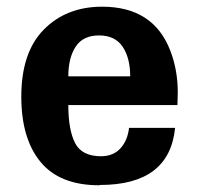

<svg xmlns="http://www.w3.org/2000/svg" viewBox="-20 -533 592 568"><path d="M275.9 14.2 273.9 15.1Q156.7 15.1 99.9 -54Q43 -123 43 -247.1Q43 -377.4 108.9 -444.8Q175.8 -513.2 282.2 -513.2Q434.1 -513.2 483.9 -382.8Q505.9 -325.7 505.9 -259.8L504.9 -222.2H182.1Q182.1 -148.9 202.1 -109.9Q222.2 -70.8 278.8 -70.8Q314.9 -70.8 336.2 -94Q357.4 -117.2 361.8 -154.8H498Q481.4 14.2 275.9 14.2ZM365.2 -307.1Q365.2 -361.3 342.8 -394.8Q320.3 -428.2 272.9 -428.2Q225.6 -428.2 203.9 -395Q182.1 -361.8 182.1 -307.1Z"/></svg>

Font: Perun
Style: Bold
Weight: 700
Foundry: Copyright (c) Stefan Peev, Context Ltd, 2016
Version: Version 1.0000